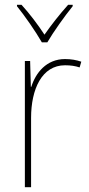

<svg xmlns="http://www.w3.org/2000/svg" viewBox="-20 -783 374 803"><path d="M155 -606H178C203 -649 250 -715 284 -757V-763H265C229 -723 194 -678 166 -638C140 -678 103 -727 70 -763H51V-757C82 -719 130 -650 155 -606ZM252 -536C174 -536 129 -478 111 -420H109L106 -528H84V0H110V-290C110 -410 155 -510 252 -510C276 -510 295 -507 313 -501L320 -525C300 -532 277 -536 252 -536Z"/></svg>

Font: Noto Sans Arabic UI SmCn Th
Style: Regular
Weight: 100
Width: 4
Designer: Monotype Design Team, Nadine Chahine and Nizar Qandah
Foundry: Monotype Imaging Inc.
Version: Version 2.010